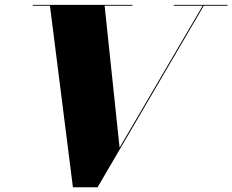

<svg xmlns="http://www.w3.org/2000/svg" viewBox="-20 -770 956 790"><path d="M472 -162.5 410.5 -746.5H525V-750H115V-746.5H185.5L280 0.5H381.5L818.5 -746.5H916V-750H695V-746.5H814Z"/></svg>

Font: Bodoni* 48pt Fatface
Style: Italic
Weight: 900
Italic angle: -13°
Version: Version 2.3